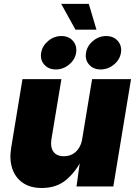

<svg xmlns="http://www.w3.org/2000/svg" viewBox="-20 -940 685 968"><path d="M190.4 7.8Q132.8 7.8 95 -18.3Q57.1 -44.4 41.7 -90.6Q26.4 -136.7 36.6 -196.8L93.3 -541H289.6L239.3 -238.3Q232.9 -198.2 249.3 -175.3Q265.6 -152.3 302.2 -152.3Q326.7 -152.3 345.7 -162.8Q364.7 -173.3 377.4 -192.9Q390.1 -212.4 394.5 -239.7L444.3 -541H640.6L551.3 0H365.7L385.3 -140.1H394.5Q364.7 -77.1 315.4 -34.7Q266.1 7.8 190.4 7.8ZM487.3 -589.8Q450.7 -589.8 429.2 -614.3Q407.7 -638.7 413.6 -673.8Q419.4 -709 449 -733.6Q478.5 -758.3 515.1 -758.3Q552.2 -758.3 573.7 -733.9Q595.2 -709.5 589.8 -673.8Q584 -638.7 554.2 -614.3Q524.4 -589.8 487.3 -589.8ZM261.2 -589.8Q224.6 -589.8 203.1 -614.3Q181.6 -638.7 187.5 -673.8Q193.4 -709 222.9 -733.6Q252.4 -758.3 289.1 -758.3Q326.2 -758.3 347.7 -733.9Q369.1 -709.5 363.8 -673.8Q357.9 -638.7 328.1 -614.3Q298.3 -589.8 261.2 -589.8ZM360.4 -790.5 288.6 -920.4H427.7L466.3 -790.5Z"/></svg>

Font: Inter 17pt Black
Style: Italic
Weight: 900
Italic angle: -9.3988°
Version: Version 4.001;git-66647c0bb